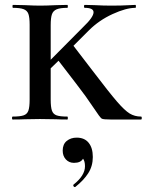

<svg xmlns="http://www.w3.org/2000/svg" viewBox="-20 -488 599 784"><path d="M556 0H432Q402 0 395.5 -3.5Q389 -7 361 -49.5Q333 -92 292 -145L219 -240L187 -209V-81Q187 -51 192 -36.5Q197 -22 211 -17Q225 -12 255 -12Q257 -12 257 -6Q257 0 255 0Q225 0 209 -1L143 -2L81 -1Q63 0 32 0Q29 0 29 -6Q29 -12 32 -12Q62 -12 76.5 -17Q91 -22 96 -36.5Q101 -51 101 -81V-387Q101 -417 96 -431Q91 -445 76.5 -450.5Q62 -456 33 -456Q31 -456 31 -462Q31 -468 33 -468L81 -467Q121 -465 143 -465Q168 -465 210 -467L255 -468Q257 -468 257 -462Q257 -456 255 -456Q226 -456 211.5 -450Q197 -444 192 -429.5Q187 -415 187 -385V-244L320 -378Q362 -418 362 -438Q362 -456 326 -456Q323 -456 323 -462Q323 -468 326 -468L366 -467Q402 -465 435 -465Q476 -465 510 -467Q519 -468 533 -468Q535 -468 535 -462Q535 -456 533 -456Q495 -456 439.5 -430.5Q384 -405 343 -364L280 -301L359 -198Q426 -110 457.5 -73.5Q489 -37 509.5 -24.5Q530 -12 556 -12Q559 -12 559 -6Q559 0 556 0ZM359 153Q359 190 340.5 219Q322 248 288 275L286 276Q282 276 280 272Q278 268 280 266Q327 229 327 191Q327 170 319 160Q310 177 282 177Q262 177 249 163Q236 149 236 127Q236 101 252.5 87.5Q269 74 293 74Q325 74 342 95Q359 116 359 153Z"/></svg>

Font: Cormorant SC SemiBold
Style: Regular
Weight: 600
Designer: Christian Thalmann (Catharsis Fonts)
Version: Version 3.000